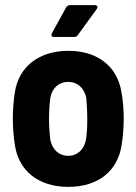

<svg xmlns="http://www.w3.org/2000/svg" viewBox="-20 -720 530 748"><path d="M190 -576H269C275 -576 279 -577 283 -583L357 -685C363 -693 359 -700 349 -700H253C247 -700 241 -697 238 -692L182 -590C178 -582 181 -576 190 -576ZM246 8C363 8 439 -54 454 -156C459 -185 462 -226 462 -258C462 -291 459 -333 453 -361C438 -459 362 -522 247 -522C130 -522 53 -459 38 -361C33 -333 30 -291 30 -258C30 -226 33 -184 38 -155C53 -54 130 8 246 8ZM246 -113C209 -113 183 -138 176 -176C173 -200 171 -229 171 -258C171 -287 173 -315 176 -339C183 -377 209 -401 246 -401C282 -401 308 -377 316 -339C318 -315 320 -287 320 -258C320 -230 319 -201 315 -176C308 -138 282 -113 246 -113Z"/></svg>

Font: Barlow Semi Condensed
Style: Bold
Weight: 700
Width: 4
Designer: Jeremy Tribby
Foundry: Tribby Type
Version: Version 1.422;hotconv 1.0.109;makeotfexe 2.5.65596